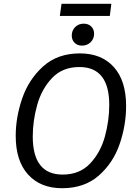

<svg xmlns="http://www.w3.org/2000/svg" viewBox="-20 -982 727 1014"><path d="M646 -422Q646 -321 612 -221.5Q578 -122 502 -55Q426 12 308 12Q194 12 128.5 -60Q63 -132 63 -264Q63 -363 97.5 -463Q132 -563 208 -631.5Q284 -700 402 -700Q516 -700 581 -628Q646 -556 646 -422ZM153 -261Q153 -60 311 -60Q401 -60 456 -118.5Q511 -177 534 -261Q557 -345 557 -428Q557 -628 399 -628Q310 -628 255 -570Q200 -512 176.5 -428Q153 -344 153 -261ZM359 -794Q359 -821 377 -839Q395 -857 422 -857Q447 -857 462 -842Q477 -827 477 -804Q477 -777 458.5 -759Q440 -741 413 -741Q389 -741 374 -756Q359 -771 359 -794ZM296 -898 305 -962H568L560 -898Z"/></svg>

Font: Fira Sans Book
Style: Italic
Weight: 350
Italic angle: -8°
Designer: bBox Type GmbH & Carrois Corporate GbR & Edenspiekermann AG
Foundry: bBox Type GmbH & Carrois Corporate GbR & Edenspiekermann AG
Version: Version 4.301